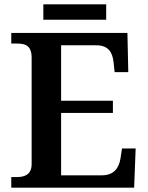

<svg xmlns="http://www.w3.org/2000/svg" viewBox="-20 -866 682 886"><path d="M180 -775H470V-846H180ZM32 0H599L606 -181H543L536 -135C529 -91 506 -57 450 -57H262V-345H501V-401H262V-657H424C479 -657 499 -626 504 -579L509 -533H572L568 -714H32V-665H58C95 -665 126 -657 126 -600V-109C126 -62 96 -49 59 -49H32Z"/></svg>

Font: Noto Serif Gurmukhi SemiBold
Style: Regular
Weight: 600
Designer: Vaibhav Singh and the Monotype Design Team
Foundry: Monotype Imaging Inc.
Version: Version 2.004